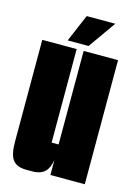

<svg xmlns="http://www.w3.org/2000/svg" viewBox="-109 -760 585 825"><g transform="rotate(15 183.0 -347.5)"><path d="M120 -578H213L299 -700H172ZM117 5C171 5 190 -21 198 -67V0H351V-552H198V-136H167V-552H14V-102C14 -26 32 5 93 5Z"/></g></svg>

Font: Queering Heavy
Style: Bold
Weight: 900
Designer: Adam Naccarato
Foundry: adamnac
Version: Version 2.000;hotconv 1.0.109;makeotfexe 2.5.65596